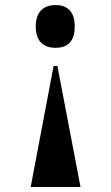

<svg xmlns="http://www.w3.org/2000/svg" viewBox="-20 -566 442 763"><path d="M200 -546C159 -546 122 -524 122 -461C122 -396 159 -376 200 -376C244 -376 277 -396 277 -461C277 -524 244 -546 200 -546ZM208 -304H193L102 177H300Z"/></svg>

Font: Noto Serif Display ExtraBold
Style: Regular
Weight: 800
Designer: Monotype Design Team
Foundry: Monotype Imaging Inc.
Version: Version 2.009